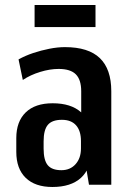

<svg xmlns="http://www.w3.org/2000/svg" viewBox="-20 -737 523 766"><path d="M304 -187V-373Q304 -419 282.5 -440.5Q261 -462 214 -462Q179 -462 140 -450Q101 -438 71 -418L54 -500Q81 -515 112.5 -525.5Q144 -536 177 -542.5Q210 -549 239 -549Q333 -549 378.5 -505Q424 -461 424 -373V0H335ZM189 9Q120 9 82.5 -27.5Q45 -64 45 -131V-186Q45 -252 82.5 -288.5Q120 -325 190 -325Q263 -325 303 -289.5Q343 -254 343 -187V-132Q343 -64 303 -27.5Q263 9 189 9ZM225 -58Q260 -58 281.5 -82Q303 -106 303 -145V-174Q303 -215 283.5 -237Q264 -259 227 -259Q188 -259 171 -239Q154 -219 154 -173V-144Q154 -98 170.5 -78Q187 -58 225 -58ZM361 -717V-629H118V-717Z"/></svg>

Font: Pathway Extreme Condensed SemiBold
Style: Regular
Weight: 600
Width: 3
Version: Version 1.001;gftools[0.9.26]